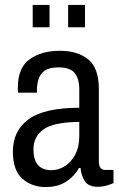

<svg xmlns="http://www.w3.org/2000/svg" viewBox="-20 -743 481 775"><path d="M112 -633V-723H180V-633ZM255 -633V-723H323V-633ZM164 12Q109 12 70.5 -21.5Q32 -55 32 -131Q32 -216 96 -262Q160 -308 300 -308V-383Q300 -425 281.5 -448Q263 -471 216 -471Q180 -471 161.5 -458.5Q143 -446 136 -424.5Q129 -403 129 -378V-369H53Q52 -373 52 -378Q52 -383 52 -389Q52 -470 100 -504Q148 -538 221 -538Q294 -538 336.5 -503Q379 -468 379 -384V-91Q379 -57 405 -57H438V-4Q425 2 408.5 6.5Q392 11 374 11Q338 11 323 -11Q308 -33 305 -65H299Q280 -31 246.5 -9.5Q213 12 164 12ZM188 -56Q215 -56 240.5 -71.5Q266 -87 283 -118Q300 -149 300 -193V-251Q197 -250 156 -221Q115 -192 115 -140Q115 -56 188 -56Z"/></svg>

Font: Archivo Condensed
Style: Regular
Weight: 400
Width: 3
Designer: Hector Gatti
Foundry: Omnibus-Type
Version: Version 2.001; ttfautohint (v1.8.3)